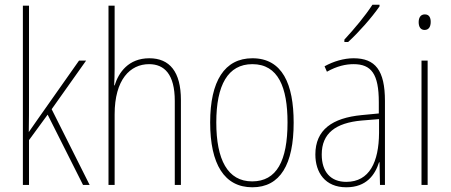

<svg xmlns="http://www.w3.org/2000/svg" viewBox="-20 -784 1912 814"><path d="M103 -368V-760H77V0H103V-190L182 -298L332 0H360L199 -321L345 -527H315L141 -280C126 -259 118 -247 102 -224C103 -275 103 -316 103 -368Z M466 -493V-760H440V0H466V-299C466 -447 532 -512 612 -512C677 -512 721 -469 721 -356V0H747V-360C747 -480 699 -537 613 -537C525 -537 483 -477 466 -422H464C465 -446 466 -463 466 -493Z M1225 -264C1225 -428 1177 -537 1050 -537C932 -537 871 -440 871 -265C871 -88 931 10 1050 10C1168 10 1225 -87 1225 -264ZM897 -265C897 -423 946 -512 1050 -512C1160 -512 1199 -413 1199 -265C1199 -102 1153 -15 1049 -15C945 -15 897 -107 897 -265Z M1589 -757V-764H1559C1527 -715 1485 -665 1440 -616V-606H1456C1499 -645 1556 -709 1589 -757ZM1479 -537C1438 -537 1394 -524 1356 -503L1366 -480C1409 -504 1446 -512 1479 -512C1554 -512 1586 -471 1586 -351V-303L1513 -296C1389 -284 1317 -234 1317 -129C1317 -53 1358 10 1448 10C1534 10 1570 -43 1587 -96H1589L1591 0H1612V-356C1612 -486 1571 -537 1479 -537ZM1513 -273 1587 -279V-220C1586 -98 1547 -13 1448 -13C1382 -13 1344 -55 1344 -129C1344 -219 1403 -263 1513 -273Z M1781 -723C1761 -723 1755 -706 1755 -690C1755 -672 1762 -657 1780 -657C1798 -657 1806 -671 1806 -691C1806 -707 1801 -723 1781 -723ZM1793 -527H1767V0H1793Z"/></svg>

Font: Noto Sans Gujarati UI Condensed Thin
Style: Regular
Weight: 100
Width: 3
Designer: Jelle Bosma - Monotype Design Team, Universal Thirst
Foundry: Monotype Imaging Inc.
Version: Version 2.106